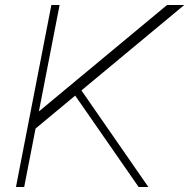

<svg xmlns="http://www.w3.org/2000/svg" viewBox="-20 -750 759 770"><path d="M116 -229 119 -289 650 -730H719ZM44 0 186 -730H219L77 0ZM536 0 259 -399 284 -420 575 0Z"/></svg>

Font: Savate ExtraLight
Style: Italic
Weight: 200
Italic angle: -11°
Designer: Max Esnée
Foundry: Plomb Type
Version: Version 2.000